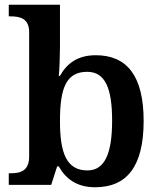

<svg xmlns="http://www.w3.org/2000/svg" viewBox="-20 -780 676 810"><path d="M381 10C514 10 586 -76 586 -270C586 -462 514 -547 384 -547C307 -547 262 -512 233 -460H228C231 -485 233 -549 233 -584V-760H17V-711H24C67 -711 103 -701 103 -644V-120C103 -58 65 -49 25 -49H17V0H196L221 -78H228C257 -26 304 10 381 10ZM349 -61C260 -61 233 -135 233 -270C233 -410 260 -477 348 -477C423 -477 453 -409 453 -271C453 -135 423 -61 349 -61Z"/></svg>

Font: Noto Serif Sinhala SemiBold
Style: Regular
Weight: 600
Designer: Jelle Bosma - Monotype Design Team
Foundry: Monotype Imaging Inc.
Version: Version 2.007